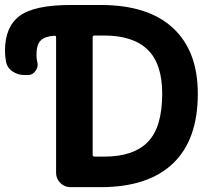

<svg xmlns="http://www.w3.org/2000/svg" viewBox="-149 -775 847 774"><path d="M232.4 -631.8Q224.6 -631.8 224.6 -625V-150.4Q224.6 -143.6 232.4 -143.6H270.5Q389.6 -143.6 447.3 -203.1Q504.9 -262.7 504.9 -397.5Q504.9 -517.6 446.3 -574.7Q387.7 -631.8 270.5 -631.8ZM648.4 -397.5Q648.4 -210.9 547.9 -115.7Q447.3 -20.5 256.8 -20.5H134.8Q111.3 -20.5 94.2 -37.6Q77.1 -54.7 77.1 -78.1V-625Q77.1 -631.8 69.3 -630.9Q31.2 -627.9 15.6 -612.3Q-2 -595.7 -2 -553.7Q-2 -541 1 -526.4Q2.9 -520.5 2.9 -514.6Q2.9 -501 -5.9 -489.3Q-16.6 -472.7 -36.1 -472.7H-51.8Q-78.1 -472.7 -99.6 -487.8Q-121.1 -502.9 -125 -528.3Q-128.9 -549.8 -128.9 -570.3Q-128.9 -667 -69.8 -710.9Q-10.7 -754.9 136.7 -754.9H256.8Q448.2 -754.9 548.3 -662.1Q648.4 -569.3 648.4 -397.5Z"/></svg>

Font: Gen Jyuu Gothic P Bold
Style: Bold
Weight: 700
Designer: [Source Han Sans]
Ryoko NISHIZUKA  (kana & ideographs); Paul D. Hunt (Latin, Greek & Cyrillic); Wenlong ZHANG  (bopomofo
Version: Version 1.002.20150607